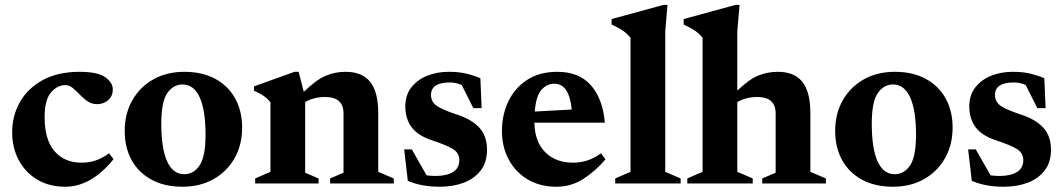

<svg xmlns="http://www.w3.org/2000/svg" viewBox="-20 -732 4244 766"><path d="M297.5 -445.5Q369.5 -445.5 399.8 -424Q430 -402.5 430 -375.5Q430 -349 411.8 -332.8Q393.5 -316.5 367.5 -316.5Q346 -316.5 329.2 -328Q312.5 -339.5 298.2 -354.5Q284 -369.5 270.2 -381Q256.5 -392.5 240.5 -392.5Q208.5 -392.5 183.2 -362.8Q158 -333 158 -265Q158 -174 197.8 -128.5Q237.5 -83 305 -83Q335.5 -83 361.5 -91.8Q387.5 -100.5 415 -120.5L433 -97Q386 -39.5 338.2 -13.2Q290.5 13 240.5 13Q176 13 128.5 -15.5Q81 -44 54.8 -93.2Q28.5 -142.5 28.5 -204Q28.5 -271 60.2 -326Q92 -381 152 -413.2Q212 -445.5 297.5 -445.5Z M708 13Q636.5 13 584.8 -15Q533 -43 505.2 -93.2Q477.5 -143.5 477.5 -209.5Q477.5 -278.5 507.8 -331.8Q538 -385 591.5 -415.2Q645 -445.5 715.5 -445.5Q787 -445.5 838.8 -417.5Q890.5 -389.5 918.2 -339.2Q946 -289 946 -223Q946 -154 915.8 -100.8Q885.5 -47.5 831.8 -17.2Q778 13 708 13ZM715 -37Q752.5 -37 776.2 -72Q800 -107 800 -194Q800 -293 776.5 -344Q753 -395 708.5 -395Q671 -395 647.2 -360.2Q623.5 -325.5 623.5 -238.5Q623.5 -139.5 646.8 -88.2Q670 -37 715 -37Z M1297 -20 1350.5 -43V-279.5Q1350.5 -345 1277.5 -345Q1253.5 -345 1233 -339.5Q1212.5 -334 1197.5 -324.5V-43L1251 -20V0H998V-20L1059 -46.5V-323.5Q1038 -352 993.5 -369.5V-387.5L1155 -445.5H1171.5L1192 -365.5Q1242.5 -414.5 1279.8 -430Q1317 -445.5 1359 -445.5Q1425 -445.5 1457 -405.2Q1489 -365 1489 -281V-46.5L1551 -20V0H1297Z M1769.5 -445.5Q1808.5 -445.5 1836.5 -439.2Q1864.5 -433 1896.5 -420L1901.5 -300.5H1868.5L1822 -393Q1798.5 -403 1775 -403Q1699.5 -403 1699.5 -353Q1699.5 -326.5 1721 -310.8Q1742.5 -295 1801.5 -275.5Q1861 -256.5 1892 -223Q1923 -189.5 1923 -134.5Q1923 -85 1898 -52.2Q1873 -19.5 1830.5 -3.2Q1788 13 1734.5 13Q1661 13 1607 -10.5L1592.5 -136H1623L1682 -32.5Q1699 -30 1718 -30Q1761 -30 1786.8 -45.5Q1812.5 -61 1812.5 -93Q1812.5 -122 1786.5 -137.8Q1760.5 -153.5 1704 -172Q1647.5 -190.5 1622.2 -224.5Q1597 -258.5 1597 -307.5Q1597 -352.5 1621 -383.2Q1645 -414 1684.2 -429.8Q1723.5 -445.5 1769.5 -445.5Z M2203.5 -445.5Q2290 -445.5 2337.5 -391.8Q2385 -338 2393 -242.5H2112Q2113.5 -166 2155.5 -124.5Q2197.5 -83 2265.5 -83Q2296.5 -83 2323.2 -91.8Q2350 -100.5 2378 -120.5L2395.5 -96Q2354 -48 2306.2 -17.5Q2258.5 13 2200 13Q2134 13 2085.2 -16.2Q2036.5 -45.5 2009.5 -95.8Q1982.5 -146 1982.5 -209.5Q1982.5 -273.5 2008 -327.2Q2033.5 -381 2082.8 -413.2Q2132 -445.5 2203.5 -445.5ZM2191.5 -398Q2162 -398 2140.2 -373.8Q2118.5 -349.5 2113.5 -287L2261 -295Q2251 -398 2191.5 -398Z M2634 -46.5 2695.5 -20V0H2434.5V-20L2495.5 -46.5V-581.5Q2483.5 -596.5 2466.2 -608.8Q2449 -621 2420 -634V-656L2627 -712.5H2643L2634 -606Z M2983 0H2722V-20L2783 -46.5V-581.5Q2771 -596.5 2753.8 -608.8Q2736.5 -621 2707.5 -634V-656L2914.5 -712.5H2930.5L2921.5 -606V-370.5Q2969.5 -416.5 3006 -431Q3042.5 -445.5 3083.5 -445.5Q3149.5 -445.5 3181.2 -405.2Q3213 -365 3213 -281V-46.5L3275 -20V0H3021V-20L3074.5 -43V-279.5Q3074.5 -345 3001.5 -345Q2978 -345 2957.2 -339.5Q2936.5 -334 2921.5 -324.5V-46.5L2983 -20Z M3542.5 13Q3471 13 3419.2 -15Q3367.5 -43 3339.8 -93.2Q3312 -143.5 3312 -209.5Q3312 -278.5 3342.2 -331.8Q3372.5 -385 3426 -415.2Q3479.5 -445.5 3550 -445.5Q3621.5 -445.5 3673.2 -417.5Q3725 -389.5 3752.8 -339.2Q3780.5 -289 3780.5 -223Q3780.5 -154 3750.2 -100.8Q3720 -47.5 3666.2 -17.2Q3612.5 13 3542.5 13ZM3549.5 -37Q3587 -37 3610.8 -72Q3634.5 -107 3634.5 -194Q3634.5 -293 3611 -344Q3587.5 -395 3543 -395Q3505.5 -395 3481.8 -360.2Q3458 -325.5 3458 -238.5Q3458 -139.5 3481.2 -88.2Q3504.5 -37 3549.5 -37Z M4019.5 -445.5Q4058.5 -445.5 4086.5 -439.2Q4114.5 -433 4146.5 -420L4151.5 -300.5H4118.5L4072 -393Q4048.5 -403 4025 -403Q3949.5 -403 3949.5 -353Q3949.5 -326.5 3971 -310.8Q3992.5 -295 4051.5 -275.5Q4111 -256.5 4142 -223Q4173 -189.5 4173 -134.5Q4173 -85 4148 -52.2Q4123 -19.5 4080.5 -3.2Q4038 13 3984.5 13Q3911 13 3857 -10.5L3842.5 -136H3873L3932 -32.5Q3949 -30 3968 -30Q4011 -30 4036.8 -45.5Q4062.5 -61 4062.5 -93Q4062.5 -122 4036.5 -137.8Q4010.5 -153.5 3954 -172Q3897.5 -190.5 3872.2 -224.5Q3847 -258.5 3847 -307.5Q3847 -352.5 3871 -383.2Q3895 -414 3934.2 -429.8Q3973.5 -445.5 4019.5 -445.5Z"/></svg>

Font: Newsreader Text
Style: Bold
Weight: 700
Designer: Hugues Gentile
Foundry: Production Type
Version: Version 1.001